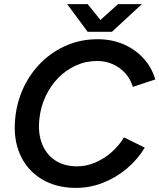

<svg xmlns="http://www.w3.org/2000/svg" viewBox="-20 -903 776 935"><path d="M351 12Q253 12 182.5 -31Q112 -74 78 -150Q44 -226 54 -326Q62 -407 95 -477Q128 -547 182 -600Q236 -653 305.5 -682.5Q375 -712 455 -712Q525 -712 582.5 -687Q640 -662 680 -617.5Q720 -573 736 -516L627 -480Q615 -519 589.5 -547Q564 -575 529 -590.5Q494 -606 453 -606Q398 -606 349.5 -584Q301 -562 263.5 -523.5Q226 -485 202 -434Q178 -383 172 -325Q164 -257 184 -204.5Q204 -152 248 -122.5Q292 -93 355 -93Q401 -93 444 -111.5Q487 -130 523 -161.5Q559 -193 584 -234L685 -184Q650 -126 597 -81.5Q544 -37 480.5 -12.5Q417 12 351 12ZM408 -748V-751L555 -883H671L525 -748ZM407 -748 307 -883H407L513 -751L512 -748Z"/></svg>

Font: Figtree Light SemiBold
Style: Italic
Weight: 600
Italic angle: -9.5°
Version: Version 2.001;gftools[0.9.30]